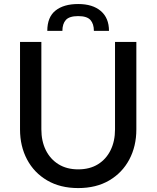

<svg xmlns="http://www.w3.org/2000/svg" viewBox="-20 -926 778 954"><path d="M368.5 8.5Q279.5 8.5 214.5 -29.5Q149.5 -67.5 114.5 -133.5Q79.5 -199.5 79.5 -283V-717.5H185.5V-283.5Q185.5 -225 207.5 -180.2Q229.5 -135.5 270.5 -110Q311.5 -84.5 368.5 -84.5Q426 -84.5 466.8 -109.8Q507.5 -135 529.5 -179.8Q551.5 -224.5 551.5 -283V-717.5H657.5V-283Q657.5 -199.5 622.5 -133.5Q587.5 -67.5 522.8 -29.5Q458 8.5 368.5 8.5ZM521.5 -772.5H446.5Q446.5 -807.5 429.2 -826.8Q412 -846 368.5 -846Q324.5 -846 307.2 -826.8Q290 -807.5 290 -772.5H215Q215 -841 255.8 -873.5Q296.5 -906 368.5 -906Q440.5 -906 481 -871.2Q521.5 -836.5 521.5 -772.5Z"/></svg>

Font: Verano Sans Medium
Style: Regular
Weight: 500
Designer: Lukasz Dziedzic with Adam Twardoch and Botio Nikoltchev
Foundry: tyPoland Lukasz Dziedzic
Version: Version 3.001;December 28, 2019;FontCreator 12.0.0.2547 64-b